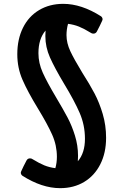

<svg xmlns="http://www.w3.org/2000/svg" viewBox="-20 -768 644 999"><path d="M96 146Q91 142 89 136Q87 130 90 124Q101 99 118 67Q124 56 136 56Q144 56 149 60Q185 82 211 92.5Q237 103 268 107Q276 79 276 48Q276 -12 251.5 -67Q227 -122 177 -204Q124 -291 97 -353Q70 -415 70 -486Q70 -564 99.5 -623.5Q129 -683 183.5 -715.5Q238 -748 309 -748Q404 -748 506 -683Q511 -679 513 -673Q515 -667 512 -661Q501 -636 484 -604Q478 -593 466 -593Q458 -593 453 -597Q417 -619 391 -629.5Q365 -640 334 -644Q326 -615 326 -585Q326 -544 346 -501.5Q366 -459 408 -390Q447 -329 472 -281.5Q497 -234 514.5 -175Q532 -116 532 -51Q532 27 502 86.5Q472 146 418 178.5Q364 211 293 211Q198 211 96 146ZM422 -46Q422 -117 394.5 -180.5Q367 -244 313 -333Q264 -415 240 -469Q216 -523 216 -580Q216 -599 217 -609Q180 -566 180 -491Q180 -440 202.5 -390Q225 -340 272 -261Q309 -199 331.5 -156.5Q354 -114 370 -62.5Q386 -11 386 43Q386 62 385 71Q422 28 422 -46Z"/></svg>

Font: Miriam Libre
Style: Bold
Weight: 700
Designer: Michal Sahar
Foundry: Hagilda
Version: Version 1.001